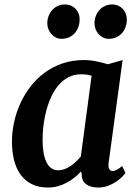

<svg xmlns="http://www.w3.org/2000/svg" viewBox="-20 -840 624 870"><path d="M197.3 9.8Q153.8 9.8 122.8 -6.3Q91.8 -22.5 72 -50.5Q52.2 -78.6 43.2 -116.7Q34.2 -154.8 34.2 -198.2Q34.2 -241.2 43.7 -285.4Q53.2 -329.6 71.8 -370.6Q90.3 -411.6 117.9 -447.5Q145.5 -483.4 181.9 -510.3Q218.3 -537.1 262.9 -552.5Q307.6 -567.9 360.8 -567.9Q388.2 -567.9 417.5 -561.8Q446.8 -555.7 468.8 -548.8L535.6 -567.9L472.2 -102.1Q469.7 -82 475.3 -73.5Q481 -64.9 489.3 -64.9Q496.1 -64.9 506.3 -69.3Q516.6 -73.7 533.7 -87.4L548.3 -56.2Q544.4 -50.3 533.9 -39.3Q523.4 -28.3 507.3 -17.3Q491.2 -6.3 470 1.7Q448.7 9.8 423.8 9.8Q389.6 9.8 369.1 -6.3Q348.6 -22.5 350.1 -56.2L346.2 -62.5Q333.5 -48.3 317.4 -35.4Q301.3 -22.5 282.7 -12.5Q264.2 -2.4 242.7 3.7Q221.2 9.8 197.3 9.8ZM243.7 -68.4Q257.8 -68.4 272 -73.5Q286.1 -78.6 299.3 -87.4Q312.5 -96.2 324.2 -107.4Q335.9 -118.7 346.2 -130.4L395 -496.6Q384.3 -500.5 372.3 -502Q360.4 -503.4 347.7 -503.4Q315.9 -503.4 290.5 -490.2Q265.1 -477.1 245.6 -454.3Q226.1 -431.6 212.4 -401.9Q198.7 -372.1 189.9 -339.1Q181.2 -306.2 177 -272Q172.9 -237.8 172.9 -206.5Q172.9 -141.1 190.7 -104.7Q208.5 -68.4 243.7 -68.4ZM472.2 -664.1Q459 -664.1 447.3 -669.9Q435.5 -675.8 426.8 -685.5Q418 -695.3 413.1 -708Q408.2 -720.7 408.2 -734.4Q408.2 -752 414.1 -767.3Q419.9 -782.7 430.4 -794.4Q440.9 -806.2 455.6 -813Q470.2 -819.8 487.8 -819.8Q503.4 -819.8 515.9 -814.2Q528.3 -808.6 537.1 -799.1Q545.9 -789.6 550.3 -777.3Q554.7 -765.1 554.7 -752Q554.7 -734.4 549.1 -718.3Q543.5 -702.1 533 -690.2Q522.5 -678.2 507.1 -671.1Q491.7 -664.1 472.2 -664.1ZM258.3 -664.1Q245.1 -664.1 233.4 -669.9Q221.7 -675.8 212.9 -685.5Q204.1 -695.3 199.2 -708Q194.3 -720.7 194.3 -734.4Q194.3 -752 200.2 -767.3Q206.1 -782.7 216.6 -794.4Q227.1 -806.2 241.7 -813Q256.3 -819.8 273.9 -819.8Q289.6 -819.8 302 -814.2Q314.5 -808.6 323.2 -799.1Q332 -789.6 336.7 -777.3Q341.3 -765.1 340.8 -752Q340.8 -734.4 335.2 -718.3Q329.6 -702.1 319.1 -690.2Q308.6 -678.2 293.2 -671.1Q277.8 -664.1 258.3 -664.1Z"/></svg>

Font: Merriweather Bold
Style: Italic
Weight: 700
Italic angle: -7°
Designer: Eben Sorkin ( eben@eyebytes.com )
Foundry: Eben Sorkin ( eben@eyebytes.com )
Version: Version 1.5; ttfautohint (v0.97) -l 13 -r 13 -G 200 -x 24 -f